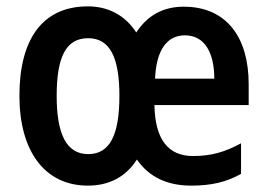

<svg xmlns="http://www.w3.org/2000/svg" viewBox="-20 -573 840 603"><path d="M557 -552C494 -552 444 -526 408 -471C373 -525 320 -553 256 -553C112 -553 41 -448 41 -272C41 -99 120 10 256 10C322 10 375 -17 410 -72C448 -17 505 10 581 10C643 10 691 -1 737 -27V-123C687 -96 645 -83 586 -83C509 -83 467 -134 465 -243H761V-309C761 -455 692 -552 557 -552ZM561 -462C623 -462 653 -407 653 -326H467C471 -420 507 -462 561 -462ZM257 -453C325 -453 355 -393 355 -272C355 -149 325 -89 257 -89C189 -89 158 -151 158 -272C158 -394 187 -453 257 -453Z"/></svg>

Font: Noto Sans Tamil Condensed SemiBold
Style: Regular
Weight: 600
Width: 3
Designer: Jelle Bosma - Monotype Design Team
Foundry: Monotype Imaging Inc.
Version: Version 2.004